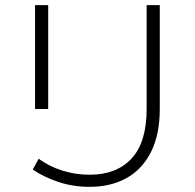

<svg xmlns="http://www.w3.org/2000/svg" viewBox="-20 -720 756 745"><path d="M327 5Q263 5 206.5 -14Q150 -33 107 -62L130 -104Q171 -74 222 -58Q273 -42 328 -42Q432 -42 490.5 -105Q549 -168 549 -297V-700H600V-298Q600 -198 566 -130.5Q532 -63 471 -29Q410 5 327 5ZM116 -297V-700H167V-297Z"/></svg>

Font: MOST Montserrat Light
Style: Regular
Weight: 300
Designer: Julieta Ulanovsky
Foundry: Julieta Ulanovsky
Version: Version 8.000;March 11, 2024;FontCreator 15.0.0.2926 64-bit